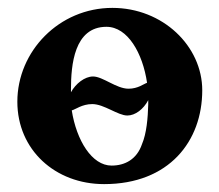

<svg xmlns="http://www.w3.org/2000/svg" viewBox="-20 -453 556 487"><path d="M244 14C409 14 493 -95 493 -224C493 -336 393 -433 265 -433C130 -433 24 -323 24 -195C24 -73 120 14 244 14ZM160 -219V-226C160 -288 168 -385 250 -385C304 -385 342 -318 353 -243C344 -240 330 -228 306 -228C275 -228 241 -259 216 -259C195 -259 172 -241 160 -219ZM263 -33C213 -33 174 -97 162 -173C171 -175 188 -189 214 -189C244 -189 279 -160 303 -160C323 -160 344 -176 356 -199V-188C355 -154 352 -115 340 -87C327 -49 297 -33 263 -33Z"/></svg>

Font: EB Garamond
Style: Bold
Weight: 700
Designer: Georg Duffner and Octavio Pardo
Foundry: Georg Duffner
Version: Version 1.000;PS 001.000;hotconv 1.0.88;makeotf.lib2.5.64775